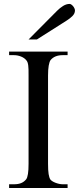

<svg xmlns="http://www.w3.org/2000/svg" viewBox="-20 -948 398 968"><path d="M357.9 -895Q357.9 -900.4 355.2 -906.2Q352.5 -912.1 348.4 -917Q344.2 -921.9 339.6 -925Q335 -928.2 331.1 -928.2Q314.5 -928.2 298.1 -918Q281.7 -907.7 268.1 -894L124 -749H166L315.9 -844.2Q332.5 -854.5 345.2 -867.2Q357.9 -879.9 357.9 -895ZM320.8 0V-19H295.9Q287.1 -19 277.3 -21.2Q267.6 -23.4 258.8 -26.9Q250 -30.3 243.4 -34.7Q236.8 -39.1 233.9 -43Q228 -52.2 225.1 -70.6Q222.2 -88.9 222.2 -122.1V-566.9Q222.2 -597.7 225.6 -617.2Q229 -636.7 234.9 -645Q255.4 -669.9 295.9 -669.9H320.8V-688H25.9V-669.9H50.8Q68.4 -669.9 85.7 -663.1Q103 -656.2 112.8 -644Q116.7 -639.6 118.9 -633.5Q121.1 -627.4 122.3 -618.4Q123.5 -609.4 123.8 -596.9Q124 -584.5 124 -566.9V-122.1Q124 -59.1 111.8 -43.9Q101.6 -31.2 86.9 -25.1Q72.3 -19 50.8 -19H25.9V0Z"/></svg>

Font: Galatia SIL
Style: Regular
Weight: 400
Designer: Development by SIL's NRSI team
Version: Version 2.1